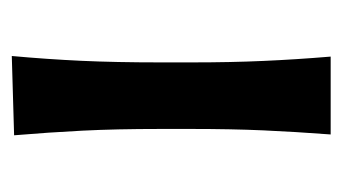

<svg xmlns="http://www.w3.org/2000/svg" viewBox="-147 -431 578 324"><g transform="rotate(-90 142.0 -269.0)"><path d="M77.1 0Q81.5 -58.6 84 -113.3Q86.4 -168 86.4 -234.4V-287.6Q86.4 -362.3 83.5 -419.2Q80.6 -476.1 75.7 -534.2L209.5 -538.1Q204.1 -479 201.4 -421.1Q198.7 -363.3 198.7 -287.6V-234.4Q198.7 -168 201.2 -113.3Q203.6 -58.6 208.5 0Z"/></g></svg>

Font: Pinar DS4-Medium
Style: Regular
Weight: 500
Designer: Amin Abedi
Version: Version 2.000